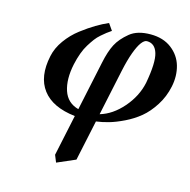

<svg xmlns="http://www.w3.org/2000/svg" viewBox="-101 -546 873 882"><g transform="rotate(15 335.0 -104.5)"><path d="M546.4 -224.1Q564.9 -324.7 552 -367.4Q539.1 -410.2 501 -410.2Q488.8 -410.2 475.6 -392.8Q462.4 -375.5 448.7 -338.4Q435.1 -301.3 423.8 -248L377.4 -29.8Q436 -46.9 484.1 -102.3Q532.2 -157.7 546.4 -224.1ZM241.7 236.8 228 203.1 269.5 7.8Q160.6 -4.4 114.3 -65.7Q67.9 -127 89.8 -229Q98.1 -269 125 -306.4Q151.9 -343.8 187.7 -371.1Q223.6 -398.4 253.2 -416Q282.7 -433.6 311 -445.8L333 -414.1Q319.3 -404.8 311 -398.4Q302.7 -392.1 288.1 -379.4Q273.4 -366.7 262.9 -352.5Q252.4 -338.4 240.5 -319.3Q228.5 -300.3 219.2 -274.9Q210 -249.5 203.6 -220.2Q188 -146 205.3 -93.8Q222.7 -41.5 276.9 -26.9L326.7 -261.2Q338.4 -317.4 356 -351.1Q373.5 -384.8 411.6 -416Q446.8 -444.8 509.8 -444.8Q569.8 -444.8 609.6 -414.3Q649.4 -383.8 662.6 -337.4Q675.8 -291 665 -238.8Q654.3 -187.5 627.4 -145.8Q600.6 -104 569.1 -78.1Q537.6 -52.2 498.8 -33.4Q460 -14.6 429.4 -5.9Q398.9 2.9 369.6 6.8L328.6 199.2Z"/></g></svg>

Font: Linux Libertine Slanted
Style: Semibold Slanted
Weight: 600
Designer: Philipp H. Poll
Foundry: Philipp H. Poll
Version: Version 5.1.1